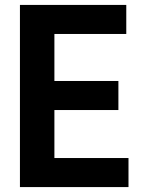

<svg xmlns="http://www.w3.org/2000/svg" viewBox="-20 -760 573 780"><path d="M61 -740H493V-622H201V-431H461V-313H201V-118H502V0H61Z"/></svg>

Font: Encode Sans Compressed
Style: Bold
Weight: 700
Designer: Pablo Impallari, Andres Torresi
Foundry: Pablo Impallari, Andres Torresi
Version: Version 1.000; ttfautohint (v1.00) -l 8 -r 50 -G 200 -x 14 -